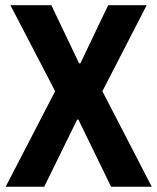

<svg xmlns="http://www.w3.org/2000/svg" viewBox="-20 -707 596 727"><path d="M1.5 0 188.8 -361.7 19.5 -687.2H174.5L279.5 -467.1H284.3L389.5 -687.2H535.3L367.7 -361.4L554.6 0H400.6L276.8 -254.2H272.2L147.4 0Z"/></svg>

Font: Archivo SemiBold Condensed
Style: Regular
Weight: 600
Width: 3
Version: Version 2.001